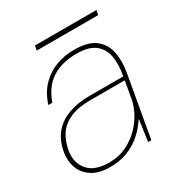

<svg xmlns="http://www.w3.org/2000/svg" viewBox="-150 -716 784 834"><g transform="rotate(-30 242.0 -298.5)"><path d="M163 12Q109 12 74.5 -10Q40 -32 27 -68Q14 -104 21 -145Q31 -200 60 -234Q89 -268 135 -284.5Q181 -301 239 -301H409Q420 -359 411.5 -400.5Q403 -442 372 -465Q341 -488 283 -488Q207 -488 158 -456Q109 -424 85 -356H65Q82 -409 114.5 -442.5Q147 -476 190 -492Q233 -508 281 -508Q350 -508 385.5 -481Q421 -454 430.5 -408Q440 -362 430 -305L376 0H360L375 -106H374Q366 -94 350 -74.5Q334 -55 308.5 -35Q283 -15 247 -1.5Q211 12 163 12ZM170 -7Q218 -7 256.5 -25.5Q295 -44 323.5 -73Q352 -102 369 -135Q386 -168 391 -197L406 -283H236Q170 -283 130 -264.5Q90 -246 70 -214.5Q50 -183 43 -144Q32 -85 64.5 -46Q97 -7 170 -7ZM140 -586 144 -609H452L448 -586Z"/></g></svg>

Font: DM Sans 28pt Thin
Style: Italic
Weight: 250
Italic angle: -10°
Version: Version 4.004;gftools[0.9.30]